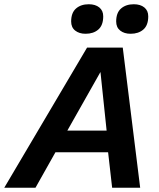

<svg xmlns="http://www.w3.org/2000/svg" viewBox="-68 -884 748 904"><path d="M-48 0 342 -660H510L592 0H460L441 -167H193L99 0ZM249 -269H434L405 -545ZM547 -725Q517 -725 498 -740Q479 -755 479 -783Q479 -824 502 -844Q525 -864 562 -864Q593 -864 611.5 -849Q630 -834 630 -807Q630 -765 607 -745Q584 -725 547 -725ZM335 -725Q305 -725 286 -740Q267 -755 267 -783Q267 -824 290 -844Q313 -864 350 -864Q381 -864 399.5 -849Q418 -834 418 -807Q418 -765 395 -745Q372 -725 335 -725Z"/></svg>

Font: Work Sans SemiBold
Style: Italic
Weight: 600
Italic angle: -13°
Designer: Wei Huang
Foundry: Wei Huang
Version: Version 2.012; ttfautohint (v1.8.3)